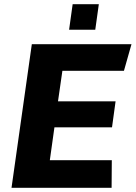

<svg xmlns="http://www.w3.org/2000/svg" viewBox="-20 -897 648 917"><path d="M35 0 132 -686H608L572 -559H278L257 -413H532L515 -289H240L218 -132H514L513 0ZM310 -755 327 -877H452L435 -755Z"/></svg>

Font: Chivo Mono
Style: Bold Italic
Weight: 700
Italic angle: -8.05°
Monospace: yes
Version: Version 1.008